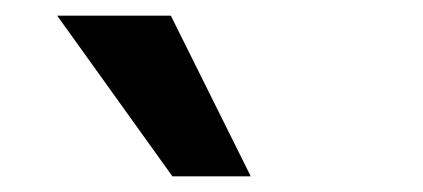

<svg xmlns="http://www.w3.org/2000/svg" viewBox="-20 -780 540 245"><path d="M200 -555 53 -760H198L300 -555Z"/></svg>

Font: Nunito Sans 12pt ExtraBold
Style: Regular
Weight: 800
Designer: Vernon Adams
Foundry: Vernon Adams
Version: Version 3.101;gftools[0.9.27]